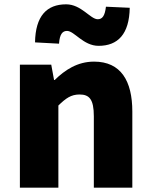

<svg xmlns="http://www.w3.org/2000/svg" viewBox="-20 -868 698 888"><path d="M72 0H250V-380C284 -413 308 -431 348 -431C393 -431 414 -409 414 -330V0H592V-352C592 -494 539 -583 415 -583C338 -583 280 -544 233 -498H230L217 -569H72ZM436 -656C525 -656 578 -710 580 -832L470 -837C465 -794 453 -779 432 -779C398 -779 356 -848 286 -848C196 -848 144 -794 142 -672L253 -666C256 -710 269 -725 290 -725C324 -725 365 -656 436 -656Z"/></svg>

Font: Noto Sans CJK TC Black
Style: Regular
Weight: 900
Designer: Ryoko NISHIZUKA 西塚涼子 (kana, bopomofo & ideographs); Paul D. Hunt (Latin, Greek & Cyrillic); Sandoll Communications 산돌커뮤니
Foundry: Adobe
Version: Version 2.004;hotconv 1.0.118;makeotfexe 2.5.65603